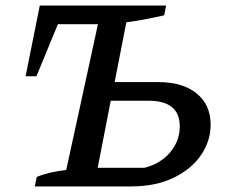

<svg xmlns="http://www.w3.org/2000/svg" viewBox="-20 -670 812 690"><path d="M105 0 112 -34Q154 -52 218 -59L332 -583H188L111 -396H72L123 -650H577L570 -615Q535 -607 501 -600.5Q467 -594 434 -590L392 -375H549Q637 -375 687 -334Q737 -293 737 -222Q737 -164 703 -113.5Q669 -63 604.5 -31.5Q540 0 449 0ZM331 -67H499Q556 -81 591 -122Q626 -163 626 -216Q626 -308 514 -308H378Z"/></svg>

Font: Piazzolla SC Medium
Style: Italic
Weight: 500
Italic angle: -11.3°
Designer: Juan Pablo del Peral
Foundry: Huerta Tipografica
Version: Version 1.330